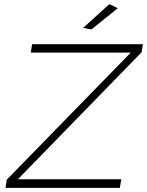

<svg xmlns="http://www.w3.org/2000/svg" viewBox="-20 -914 715 934"><path d="M675 -699 669 -660 67 -42H570L563 0H7L13 -40L616 -658H130L136 -699ZM512 -894 553 -874 425 -771 384 -778Z"/></svg>

Font: Gontserrat ExtraLight
Style: Italic
Weight: 275
Italic angle: -11.3°
Designer: Julieta Ulanovsky
Foundry: Julieta Ulanovsky
Version: Version 6.001